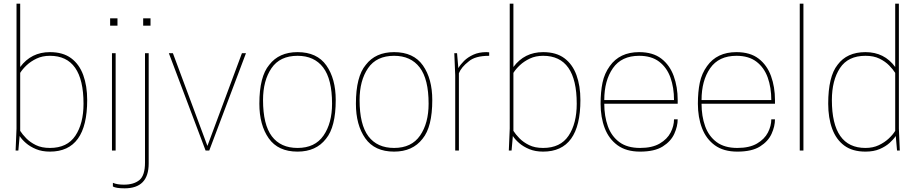

<svg xmlns="http://www.w3.org/2000/svg" viewBox="-20 -820 4987 1046"><path d="M252 6Q209 6 176.5 -7.5Q144 -21 121.5 -40.5Q99 -60 87 -79L80 0H65L70 -120V-800H90V-455Q150 -536 252 -536Q323 -536 367.5 -503Q412 -470 433.5 -411Q455 -352 455 -275Q455 6 252 6ZM252 -14Q346 -14 390.5 -80.5Q435 -147 435 -255Q435 -516 252 -516Q211 -516 179.5 -501Q148 -486 125.5 -465Q103 -444 90 -423V-107Q102 -88 123 -66.5Q144 -45 175.5 -29.5Q207 -14 252 -14Z M610 0H590V-530H610ZM620 -680H580V-720H620Z M659 206Q612 206 595 196V176Q618 186 655 186Q709 186 739.5 161Q770 136 770 65V-530H790V71Q790 206 659 206ZM800 -680H760V-720H800Z M1120 0H1100L900 -530H922L1110 -25L1298 -530H1320Z M1601 6Q1495 6 1444 -66.5Q1393 -139 1393 -255Q1393 -403 1447 -467Q1500 -536 1601 -536Q1707 -536 1758 -463.5Q1809 -391 1809 -275Q1809 -128 1756 -64Q1702 6 1601 6ZM1601 -14Q1696 -14 1742.5 -81.5Q1789 -149 1789 -255Q1789 -389 1740.5 -452.5Q1692 -516 1601 -516Q1505 -516 1459 -448.5Q1413 -381 1413 -275Q1413 -141 1461 -77.5Q1509 -14 1601 -14Z M2127 6Q2021 6 1970 -66.5Q1919 -139 1919 -255Q1919 -403 1973 -467Q2026 -536 2127 -536Q2233 -536 2284 -463.5Q2335 -391 2335 -275Q2335 -128 2282 -64Q2228 6 2127 6ZM2127 -14Q2222 -14 2268.5 -81.5Q2315 -149 2315 -255Q2315 -389 2266.5 -452.5Q2218 -516 2127 -516Q2031 -516 1985 -448.5Q1939 -381 1939 -275Q1939 -141 1987 -77.5Q2035 -14 2127 -14Z M2480 0H2460V-410L2455 -530H2470L2477 -449Q2488 -468 2508 -488Q2528 -508 2558.5 -522Q2589 -536 2630 -536L2645 -535V-516Q2568 -516 2533 -485Q2493 -454 2480 -421Z M2939 6Q2896 6 2863.5 -7.5Q2831 -21 2808.5 -40.5Q2786 -60 2774 -79L2767 0H2752L2757 -120V-800H2777V-455Q2837 -536 2939 -536Q3010 -536 3054.5 -503Q3099 -470 3120.5 -411Q3142 -352 3142 -275Q3142 6 2939 6ZM2939 -14Q3033 -14 3077.5 -80.5Q3122 -147 3122 -255Q3122 -516 2939 -516Q2898 -516 2866.5 -501Q2835 -486 2812.5 -465Q2790 -444 2777 -423V-107Q2789 -88 2810 -66.5Q2831 -45 2862.5 -29.5Q2894 -14 2939 -14Z M3467 6Q3392 6 3344.5 -28.5Q3297 -63 3274.5 -122Q3252 -181 3252 -255Q3252 -320 3262.5 -370Q3273 -420 3302 -460Q3356 -536 3462 -536Q3537 -536 3583 -500.5Q3629 -465 3650.5 -405.5Q3672 -346 3672 -275V-255H3272Q3272 -187 3291.5 -132.5Q3311 -78 3354 -46Q3397 -14 3467 -14Q3533 -14 3574 -38Q3615 -62 3633.5 -98Q3652 -134 3652 -170H3672Q3672 -132 3653.5 -91Q3635 -50 3590.5 -22Q3546 6 3467 6ZM3652 -275Q3652 -343 3632.5 -397.5Q3613 -452 3571 -484Q3529 -516 3462 -516Q3366 -516 3319 -448.5Q3272 -381 3272 -275Z M3997 6Q3922 6 3874.5 -28.5Q3827 -63 3804.5 -122Q3782 -181 3782 -255Q3782 -320 3792.5 -370Q3803 -420 3832 -460Q3886 -536 3992 -536Q4067 -536 4113 -500.5Q4159 -465 4180.5 -405.5Q4202 -346 4202 -275V-255H3802Q3802 -187 3821.5 -132.5Q3841 -78 3884 -46Q3927 -14 3997 -14Q4063 -14 4104 -38Q4145 -62 4163.5 -98Q4182 -134 4182 -170H4202Q4202 -132 4183.5 -91Q4165 -50 4120.5 -22Q4076 6 3997 6ZM4182 -275Q4182 -343 4162.5 -397.5Q4143 -452 4101 -484Q4059 -516 3992 -516Q3896 -516 3849 -448.5Q3802 -381 3802 -275Z M4357 0H4337V-800H4357Z M4695 6Q4624 6 4579.5 -27Q4535 -60 4513.5 -119Q4492 -178 4492 -255Q4492 -403 4543 -467Q4594 -536 4695 -536Q4798 -536 4857 -455V-800H4877V-120L4882 0H4867L4860 -79Q4848 -61 4826.5 -41.5Q4805 -22 4772.5 -8Q4740 6 4695 6ZM4695 -14Q4736 -14 4767.5 -29Q4799 -44 4821.5 -65Q4844 -86 4857 -107V-423Q4845 -442 4824 -463.5Q4803 -485 4771.5 -500.5Q4740 -516 4695 -516Q4600 -516 4556 -449Q4512 -382 4512 -275Q4512 -14 4695 -14Z"/></svg>

Font: Tanohe Sans Thin
Style: Regular
Weight: 100
Designer: Village Type and Design LLC & Cristiano Sobral
Foundry: Cooper Hewitt Smithsonian Design Museum
Version: Version 1.00;September 29, 2021;FontCreator 13.0.0.2655 64-b